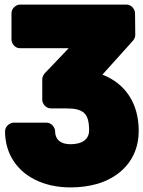

<svg xmlns="http://www.w3.org/2000/svg" viewBox="-20 -586 624 836"><path d="M368 -18C368 18 341 42 287 42C242 42 220 20 220 -14C220 -30 205 -52 182 -52H40C24 -52 2 -37 2 -14C2 28 12 66 29 98C75 184 172 230 287 230C328 230 366 225 402 215C499 187 584 112 584 -16C584 -138 524 -223 426 -261L560 -410C566 -417 569 -426 569 -435L568 -528C568 -546 552 -566 531 -566H67C51 -566 30 -551 30 -528V-414C30 -398 44 -376 67 -376H279L175 -267C170 -261 164 -251 164 -241V-151C164 -135 179 -114 202 -114H268C344 -114 368 -92 368 -18Z"/></svg>

Font: Asimov Print
Style: E
Weight: 500
Designer: Google
Version: Version 2.000980; 2014